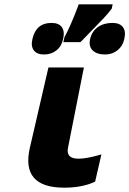

<svg xmlns="http://www.w3.org/2000/svg" viewBox="-20 -858 598 888"><path d="M416 -16Q358 10 277 10Q76 10 118 -174L204 -546H368L295 -177Q283 -124 343 -124Q379 -124 439 -141L449 -144L420 -18ZM272 -678Q265 -644 241 -625Q217 -606 184 -606Q151 -606 136.5 -625Q122 -644 130 -678Q147 -752 218 -752Q252 -752 266 -732.5Q280 -713 272 -678ZM555 -678Q548 -645 523.5 -625.5Q499 -606 466 -606Q428 -606 408.5 -625Q389 -644 397 -678Q405 -713 432.5 -732.5Q460 -752 500 -752Q534 -752 548.5 -732.5Q563 -713 555 -678ZM278 -685V-686Q305 -734 342 -832L344 -838H501L497 -819L496 -817Q482 -798 461 -775.5Q440 -753 406 -718.5Q372 -684 355 -666L351 -663H273Z"/></svg>

Font: Passageway
Style: BdIt
Weight: 700
Foundry: Ascender Corporation
Version: Version 1.11